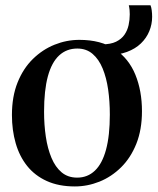

<svg xmlns="http://www.w3.org/2000/svg" viewBox="-20 -676 581 708"><path d="M24 -252Q24 -320 44.8 -371.8Q65.5 -423.5 101.2 -458.5Q137 -493.5 181.2 -511.2Q225.5 -529 272.5 -529Q352.5 -529 403.8 -494.5Q455 -460 479.2 -400.5Q503.5 -341 503.5 -266Q503.5 -198 482.8 -146Q462 -94 426.5 -59Q391 -24 346.8 -6.2Q302.5 11.5 256 11.5Q196.5 11.5 152.5 -8.5Q108.5 -28.5 80 -64.2Q51.5 -100 37.8 -148Q24 -196 24 -252ZM264.5 -21Q303 -21 330 -46.8Q357 -72.5 371 -124.2Q385 -176 385 -253.5Q385 -302 378.8 -345.8Q372.5 -389.5 358.5 -423.5Q344.5 -457.5 321.5 -477.2Q298.5 -497 265 -497Q225.5 -497 198 -471.5Q170.5 -446 156.5 -394.5Q142.5 -343 142.5 -264Q142.5 -215.5 149 -171.8Q155.5 -128 169.8 -94Q184 -60 207.2 -40.5Q230.5 -21 264.5 -21ZM375.5 -473 356.5 -512.5Q388 -512.5 408 -522.2Q428 -532 439 -548Q450 -564 454.2 -583.5Q458.5 -603 458.5 -623Q458.5 -630.5 457.8 -639.2Q457 -648 455 -656.5H535Q538 -649.5 539.5 -637.8Q541 -626 541 -614Q541 -586.5 530.5 -561Q520 -535.5 499.5 -515.8Q479 -496 448 -484.5Q417 -473 375.5 -473Z"/></svg>

Font: Merriweather 120pt Medium
Style: Regular
Weight: 500
Version: Version 2.100